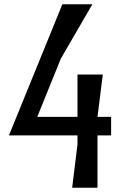

<svg xmlns="http://www.w3.org/2000/svg" viewBox="-20 -882 584 902"><path d="M273 -862 22 -246H344V-203L319 0H438V-246H502V-333H438L463 -532H344V-333H155L266 -607L414 -862Z"/></svg>

Font: BackOut Medium
Style: Regular
Weight: 500
Designer: Frank Adebiaye
Foundry: Velvetyne Type Foundry
Version: Version 2.000;hotconv 1.0.109;makeotfexe 2.5.65596